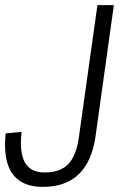

<svg xmlns="http://www.w3.org/2000/svg" viewBox="-24 -720 481 747"><path d="M142 7Q87 7 52.5 -16.5Q18 -40 4.5 -86Q-9 -132 -2 -201L60 -207Q51 -126 73 -87.5Q95 -49 150 -49Q210 -49 241.5 -81.5Q273 -114 283 -187L355 -700H419L348 -192Q339 -126 313 -81.5Q287 -37 244.5 -15Q202 7 142 7Z"/></svg>

Font: Pathway Extreme SemiCondensed ExtraLight
Style: Italic
Weight: 250
Width: 4
Italic angle: -8°
Version: Version 1.001;gftools[0.9.26]